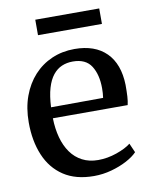

<svg xmlns="http://www.w3.org/2000/svg" viewBox="-83 -788 682 862"><g transform="rotate(-10 258.0 -357.5)"><path d="M276 11Q193 11 138 -25.5Q83 -62 55.8 -127Q28.5 -192 28.5 -276.5Q28.5 -342.5 48 -395.8Q67.5 -449 102.2 -487Q137 -525 184.2 -545.5Q231.5 -566 287.5 -566Q380.5 -566 432 -514.8Q483.5 -463.5 486 -367.5Q486 -337.5 484.8 -315.2Q483.5 -293 479.5 -276.5H138.5Q139.5 -228.5 150.5 -188.2Q161.5 -148 182.5 -118.5Q203.5 -89 234.8 -72.8Q266 -56.5 307 -56.5Q349 -56.5 391.5 -71.2Q434 -86 457 -104.5L475.5 -62.5Q458 -44 426.5 -27.2Q395 -10.5 356 0.2Q317 11 276 11ZM139 -326.5 376.5 -327.5Q378 -336.5 378.8 -349Q379.5 -361.5 379.5 -371Q379.5 -433 354.5 -472.5Q329.5 -512 270.5 -512Q243 -512 220.2 -502.2Q197.5 -492.5 180 -470.8Q162.5 -449 152 -413.5Q141.5 -378 139 -326.5ZM429 -726V-655.5H137.5V-726Z"/></g></svg>

Font: Merriweather 28pt
Style: Regular
Weight: 400
Version: Version 2.100